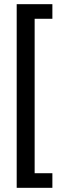

<svg xmlns="http://www.w3.org/2000/svg" viewBox="-20 -766 306 920"><path d="M60 -746H231V-676H146V64H231V134H60Z"/></svg>

Font: Niramit
Style: Regular
Weight: 400
Version: Version 1.000; ttfautohint (v1.6)